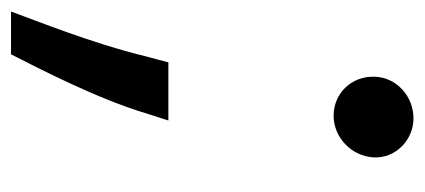

<svg xmlns="http://www.w3.org/2000/svg" viewBox="-236 -346 748 338"><g transform="rotate(90 138.0 -177.0)"><path d="M168.7 -60.7 181.1 -99.4H78.8L68.2 -59.7C44.7 36.9 5 133.9 -10.7 177.6H64.6C88.4 131 143.5 24.5 168.7 -60.7ZM104 -461.3C103.3 -421.9 132.8 -390.3 172.9 -390.3C210.9 -390.3 244.3 -421.9 246.1 -461.3C247.9 -499.3 215.6 -530.9 177.2 -530.9C138.5 -530.9 104.4 -500.7 104 -461.3Z"/></g></svg>

Font: Magic Ui Pro Medium
Style: Italic
Weight: 500
Italic angle: -9.39999°
Designer: Stefan Endress, Andreas Faust
Version: Version 1.000;FEAKit 1.0